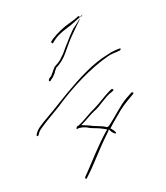

<svg xmlns="http://www.w3.org/2000/svg" viewBox="-141 -790 835 967"><g transform="rotate(20 276.5 -306.5)"><path d="M33 -509C34 -506 38 -502 41 -503C42 -503 43 -504 44 -506L47 -521C55 -559 79 -592 96 -619C107 -637 116 -656 126 -674V-675C123 -678 118 -678 116 -675C109 -660 99 -644 88 -629C67 -600 47 -560 36 -523ZM44 -504C44 -504 44 -503 44 -503C44 -503 44 -504 44 -504ZM91 -344C88 -337 84 -321 92 -319C101 -319 95 -324 102 -344L103 -359C103 -363 104 -366 103 -371H102V-388C102 -393 102 -394 103 -398V-400H104L105 -401C110 -414 112 -422 115 -436L118 -456C119 -462 118 -469 119 -480V-534C119 -566 124 -603 126 -630C128 -649 130 -657 129 -669C124 -649 121 -629 115 -609V-601H114C112 -581 111 -555 111 -534C111 -524 110 -516 110 -508V-478C110 -470 109 -463 108 -456C108 -445 106 -433 102 -422L96 -405C92 -397 92 -393 92 -388V-373C93 -369 92 -360 92 -358V-345ZM115 -434C115 -434 115 -433 115 -433C115 -433 115 -434 115 -434ZM123 -56 124 -44C125 -40 127 -38 131 -38C132 -38 134 -42 134 -43V-44L133 -57C132 -68 135 -79 139 -92C150 -131 166 -171 179 -211C214 -332 265 -451 327 -538C337 -552 347 -561 358 -571L373 -586C377 -591 374 -599 369 -595L352 -580C341 -570 332 -559 322 -545C268 -478 231 -388 197 -293C180 -246 164 -193 147 -148C139 -127 133 -109 129 -95C124 -79 122 -66 123 -56ZM128 -679 131 -676 135 -693ZM303 -140H304C306 -140 311 -145 314 -149H315C329 -159 345 -165 364 -167C384 -172 404 -182 432 -187L449 -190L446 -173C436 -109 433 -22 429 47L427 72C427 76 430 80 431 80C437 80 437 78 437 75L440 48C442 31 444 10 445 -16C447 -70 451 -129 457 -180V-193L474 -186C481 -185 495 -182 497 -187C497 -191 496 -192 482 -197L462 -201L463 -203C467 -240 476 -278 481 -311V-312H482C486 -333 493 -353 500 -373L510 -401C510 -404 511 -405 511 -407C508 -411 503 -411 500 -406L488 -376C469 -328 466 -268 451 -209L450 -207L444 -200H439C412 -197 387 -183 361 -179L319 -166L330 -191C340 -215 345 -233 357 -256C375 -286 381 -334 403 -371L410 -383C415 -391 401 -391 401 -390L394 -377C378 -342 367 -298 350 -262C350 -261 351 -263 349 -260C336 -236 323 -186 305 -156L303 -154L301 -153C301 -150 301 -143 303 -140ZM359 -571C359 -571 358 -571 358 -571C358 -571 359 -571 359 -571ZM362 -179C362 -179 361 -179 361 -179C361 -179 362 -179 362 -179ZM406 -368C407 -368 406 -371 406 -372C406 -372 405 -372 405 -372C405 -372 406 -368 406 -368ZM427 72C427 72 426 72 426 72C426 72 427 72 427 72ZM458 -180C458 -180 457 -180 457 -180C457 -180 458 -180 458 -180ZM500 -406Z"/></g></svg>

Font: Stray Cat
Style: HlCn
Weight: 100
Version: Version 1.0